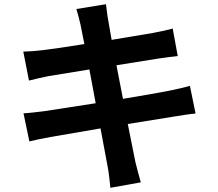

<svg xmlns="http://www.w3.org/2000/svg" viewBox="-20 -833 1040 915"><path d="M92 -293 120 -159C143 -165 177 -172 220 -180L459 -221L493 -39C499 -10 502 25 506 62L651 36C642 4 632 -32 625 -62L589 -242L806 -277C844 -283 885 -290 912 -292L885 -424C859 -416 822 -408 783 -400C738 -391 656 -377 566 -362L535 -522L735 -554C765 -558 805 -564 827 -566L803 -697C779 -690 741 -682 709 -676L512 -643L496 -735C491 -759 488 -793 485 -813L344 -790C351 -766 358 -742 364 -714L382 -623C296 -609 219 -598 184 -594C153 -590 123 -588 91 -587L118 -449C152 -458 178 -463 210 -470L406 -502L436 -341L196 -304C164 -300 119 -294 92 -293Z"/></svg>

Font: Source Han Sans KR
Style: Bold
Weight: 700
Designer: Ryoko NISHIZUKA 西塚涼子 (kana, bopomofo & ideographs); Paul D. Hunt (Latin, Greek & Cyrillic); Sandoll Communications 산돌커뮤니
Foundry: Adobe
Version: Version 2.004;hotconv 1.0.118;makeotfexe 2.5.65603